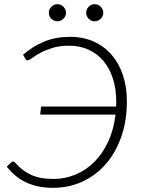

<svg xmlns="http://www.w3.org/2000/svg" viewBox="-20 -892 674 920"><path d="M12.5 0ZM43.5 -118Q48.5 -118 52 -113Q69 -93.5 87.8 -79Q106.5 -64.5 128.2 -54.5Q150 -44.5 176.5 -39.5Q203 -34.5 236 -34.5Q291.5 -34.5 341.8 -55.5Q392 -76.5 431.8 -116Q471.5 -155.5 498.2 -212.8Q525 -270 533.5 -343H172.5L177 -381.5H536.5Q536.5 -387 536.8 -393Q537 -399 537 -405Q537 -466 521 -515.5Q505 -565 475.5 -600Q446 -635 404.2 -654Q362.5 -673 310.5 -673Q264.5 -673 230.2 -662Q196 -651 172 -638Q148 -625 133.5 -614Q119 -603 113.5 -603Q105.5 -603 102.5 -609L90.5 -630Q138.5 -671 193 -693.2Q247.5 -715.5 315.5 -715.5Q379 -715.5 429.5 -692.8Q480 -670 515.2 -629Q550.5 -588 569.2 -531.2Q588 -474.5 588 -406.5Q588 -313.5 561.2 -237Q534.5 -160.5 487.2 -106.2Q440 -52 375.2 -22Q310.5 8 234.5 8Q194 8 161.2 0.8Q128.5 -6.5 101.5 -19.8Q74.5 -33 52.5 -51.8Q30.5 -70.5 12.5 -93.5L34.5 -114.5Q38.5 -118 43.5 -118ZM296.5 -830.5Q296.5 -822 293 -814.8Q289.5 -807.5 283.8 -802Q278 -796.5 270.5 -793.2Q263 -790 255 -790Q238.5 -790 226.2 -802Q214 -814 214 -830.5Q214 -839 217.2 -846.5Q220.5 -854 226.2 -859.8Q232 -865.5 239.2 -868.8Q246.5 -872 255 -872Q263 -872 270.5 -868.8Q278 -865.5 283.8 -859.8Q289.5 -854 293 -846.5Q296.5 -839 296.5 -830.5ZM475 -830.5Q475 -822 471.5 -814.8Q468 -807.5 462.5 -802Q457 -796.5 449.5 -793.2Q442 -790 434 -790Q417 -790 405 -802Q393 -814 393 -830.5Q393 -847.5 405 -859.8Q417 -872 434 -872Q442 -872 449.5 -868.8Q457 -865.5 462.5 -859.8Q468 -854 471.5 -846.5Q475 -839 475 -830.5Z"/></svg>

Font: Lato Light
Style: Italic
Weight: 300
Italic angle: -7°
Designer: Lukasz Dziedzic
Foundry: tyPoland Lukasz Dziedzic
Version: Version 2.007; 2014-02-27